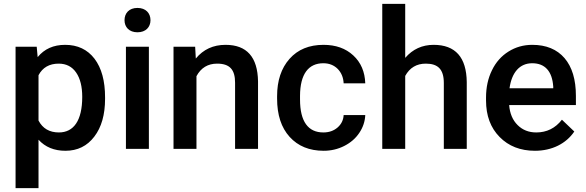

<svg xmlns="http://www.w3.org/2000/svg" viewBox="-20 -770 3030 993"><path d="M523.4 -266.1C523.4 -351.6 505.4 -418 468.8 -466.3C432.1 -514.2 381.3 -538.1 316.9 -538.1C256.8 -538.1 209.5 -517.1 174.8 -474.6L169.9 -528.3H60.5V203.1H179.2V-47.4C213.9 -9.3 260.3 9.8 318.4 9.8C380.9 9.8 430.7 -14.6 467.8 -63.5C504.9 -111.8 523.4 -177.2 523.4 -258.8ZM405.3 -269C405.3 -145.5 360.4 -85 284.7 -85C235.8 -85 200.7 -105.5 179.2 -146.5V-380.9C200.2 -420.9 235.4 -440.9 283.7 -440.9C322.8 -440.9 353 -425.3 374 -394.5C395 -363.8 405.3 -321.8 405.3 -269Z M624 -665.5C624 -629.9 647.9 -603 690.9 -603C733.9 -603 758.3 -629.9 758.3 -665.5C758.3 -702.1 733.9 -729 690.9 -729C647.9 -729 624 -702.1 624 -665.5ZM750 -528.3H631.3V0H750Z M877.4 -528.3V0H996.1V-376C1019.5 -419.4 1055.2 -440.9 1103 -440.9C1168.9 -440.9 1195.8 -409.2 1195.8 -342.3V0H1314.5V-349.1C1312.5 -475.1 1256.3 -538.1 1146.5 -538.1C1083 -538.1 1031.7 -514.6 992.7 -467.3L989.3 -528.3Z M1652.3 -85C1574.2 -85 1531.7 -140.6 1531.7 -255.4V-274.4C1532.2 -387.7 1575.7 -442.9 1652.3 -442.9C1682.1 -442.9 1707 -433.1 1726.6 -413.6C1745.6 -394 1755.9 -369.1 1757.3 -338.9H1869.1C1867.2 -398.4 1846.7 -446.8 1807.1 -483.4C1767.6 -520 1716.3 -538.1 1653.3 -538.1C1579.1 -538.1 1520.5 -514.2 1477.5 -465.8C1434.6 -417.5 1413.1 -353 1413.1 -272.5V-260.3C1413.1 -175.8 1434.6 -109.9 1478 -62C1521.5 -14.2 1580.1 9.8 1653.8 9.8C1691.9 9.8 1727.5 1.5 1760.3 -15.1C1793 -31.7 1819.3 -54.2 1838.4 -83C1857.4 -111.3 1867.7 -142.1 1869.1 -174.8H1757.3C1755.9 -149.4 1745.6 -127.9 1726.1 -110.8C1706.5 -93.8 1682.1 -85 1652.3 -85Z M2075.7 -750H1957V0H2075.7V-377.4C2099.1 -419.9 2134.8 -440.9 2182.1 -440.9C2243.2 -440.9 2275.4 -413.6 2275.4 -340.8V0H2394V-345.2C2392.6 -473.6 2335.4 -538.1 2222.7 -538.1C2163.6 -538.1 2114.3 -515.6 2075.7 -470.7Z M2746.6 9.8C2834.5 9.8 2907.7 -26.9 2950.2 -89.8L2886.2 -150.9C2852.1 -106.9 2807.6 -85 2753.4 -85C2714.8 -85 2682.6 -97.7 2657.2 -123C2631.3 -148.4 2616.7 -183.1 2613.3 -226.6H2958.5V-274.4C2958.5 -358.4 2939 -423.3 2899.9 -469.2C2860.4 -515.1 2804.7 -538.1 2732.9 -538.1C2687.5 -538.1 2646.5 -526.4 2609.9 -503.4C2573.2 -480.5 2544.4 -448.2 2524.4 -406.7C2503.9 -365.2 2493.7 -317.9 2493.7 -265.1V-250.5C2493.7 -171.9 2517.1 -108.9 2564 -61.5C2610.4 -14.2 2671.4 9.8 2746.6 9.8ZM2732.4 -442.9C2798.3 -442.9 2835.9 -401.9 2841.3 -322.3V-313.5H2615.2C2626.5 -395 2667.5 -442.9 2732.4 -442.9Z"/></svg>

Font: Roboto Medium
Style: Regular
Weight: 500
Designer: Google
Version: Version 2.137; 2017